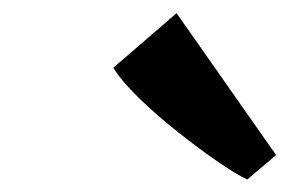

<svg xmlns="http://www.w3.org/2000/svg" viewBox="-20 -908 480 299"><path d="M365 -628.5Q349.5 -635.5 320.2 -655.5Q291 -675.5 257.5 -702Q224 -728.5 196.2 -755.5Q168.5 -782.5 156.5 -802.5L255 -887.5L410 -666.5Z"/></svg>

Font: Merriweather 24pt SemiCondensed Black
Style: Italic
Weight: 900
Width: 4
Italic angle: -7.8°
Designer: Eben Sorkin
Foundry: Eben Sorkin
Version: Version 2.101